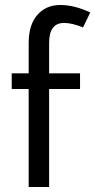

<svg xmlns="http://www.w3.org/2000/svg" viewBox="-20 -750 382 770"><path d="M95 -456V-577Q95 -651 130 -690.5Q165 -730 221.5 -730Q278 -730 342 -700L313 -640Q269 -658 237 -658Q177 -658 177 -578V-456H301V-393H177V0H95V-393H27V-456Z"/></svg>

Font: Average Sans
Style: Regular
Weight: 400
Designer: Eduardo Rodriguez Tunni
Foundry: Eduardo Rodriguez Tunni
Version: Version 1.002